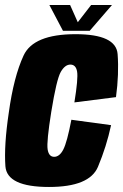

<svg xmlns="http://www.w3.org/2000/svg" viewBox="-21 -739 490 764"><path d="M174 5Q6.5 5 0.5 -77.5Q-5.5 -160 14 -291Q33.5 -433 72.8 -518Q112 -603 279.5 -603Q441 -603 447 -523.8Q453 -444.5 440.5 -352.5L275 -331.5Q290.5 -426.5 285.8 -454.2Q281 -482 259 -482Q237.5 -482 220.8 -452.8Q204 -423.5 183 -294Q164 -175 168.5 -145Q173 -115 194.5 -115Q216 -115 231 -144.2Q246 -173.5 263 -262.5L421 -241Q402.5 -155.5 368.8 -75.2Q335 5 174 5ZM229.5 -616.5 175.5 -719H258L288.5 -650.5L341.5 -719H424.5L336 -616.5Z"/></svg>

Font: Anybody Condensed ExtraBold
Style: Italic
Weight: 800
Width: 3
Italic angle: -10°
Designer: Tyler Finck
Foundry: Etcetera Type Company
Version: Version 1.010; ttfautohint (v1.8.3) -l 8 -r 50 -G 200 -x 14 